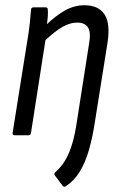

<svg xmlns="http://www.w3.org/2000/svg" viewBox="-20 -515 459 731"><path d="M229 195Q224 198 219 193L189 153Q184 147 191 140Q213 121 228.5 95Q244 69 255 32Q266 -5 273 -54L319 -348Q327 -392 315 -410.5Q303 -429 274 -429Q247 -429 218.5 -413Q190 -397 153 -362L98 -9Q97 0 88 0H36Q27 0 28 -9L85 -366Q91 -402 94 -431.5Q97 -461 98 -477Q98 -487 108 -487H154Q162 -487 162 -478Q163 -468 162 -453Q161 -438 159 -423Q193 -456 228 -475.5Q263 -495 302 -495Q355 -495 378 -460Q401 -425 389 -350L341 -49Q332 10 318 58Q304 106 282.5 140.5Q261 175 229 195Z"/></svg>

Font: Sofia Sans Condensed
Style: Italic
Weight: 400
Italic angle: -9°
Designer: Botio Nikoltchev, Ani Petrova
Foundry: lettersoup
Version: Version 4.101